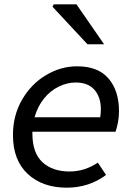

<svg xmlns="http://www.w3.org/2000/svg" viewBox="-20 -856 609 889"><path d="M40 -231Q40 -322 82.5 -395Q125 -468 193.5 -508.5Q262 -549 337 -549Q434 -549 482.5 -492.5Q531 -436 531 -341Q531 -314 526 -288.5Q521 -263 515 -246H130V-238Q130 -148 176.5 -105Q223 -62 302 -62Q372 -62 433 -103L471 -46Q392 13 289 13Q177 13 108.5 -50.5Q40 -114 40 -231ZM223 -825 229 -836H334L462 -651H385ZM444 -313Q447 -333 447 -350Q447 -406 417.5 -440Q388 -474 330 -474Q291 -474 252 -455Q213 -436 183.5 -399.5Q154 -363 140 -313Z"/></svg>

Font: Nebula Sans Medium
Style: Regular
Weight: 500
Italic angle: -9°
Designer: Paul D. Hunt for Adobe (as Source Sans)
Foundry: Nebula Entertainment & Broadcasting LLC
Version: Version 1.010